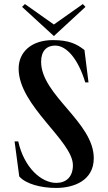

<svg xmlns="http://www.w3.org/2000/svg" viewBox="-20 -913 531 948"><path d="M257 15C344 15 443 -21 443 -132C443 -310 183 -443 183 -608C183 -662 211 -688 252 -688C309 -688 366 -622 401 -506H417L397 -666C360 -695 322 -715 241 -715C135 -715 72 -656 72 -574C72 -390 340 -218 340 -97C340 -39 306 -10 258 -10C184 -10 99 -85 70 -215H52L75 -42C108 -4 184 15 257 15ZM89 -879 246 -735 402 -879 389 -893 246 -792 103 -893Z"/></svg>

Font: Sprat Condensed Medium
Style: Regular
Weight: 500
Width: 3
Designer: Ethan Nakache
Foundry: Collletttivo
Version: Version 2.000;Glyphs 3.2 (3217)